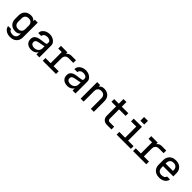

<svg xmlns="http://www.w3.org/2000/svg" viewBox="444 -2555 4511 4511"><g transform="rotate(45 2700.0 -299.0)"><path d="M293 151Q206 151 146.5 110Q87 69 77 -1H175Q183 34 213 51.5Q243 69 293 69Q350 69 381.5 35.5Q413 2 413 -61V-91Q368 -30 288 -30Q188 -30 131 -86.5Q74 -143 74 -240V-349Q74 -446 131 -503Q188 -560 288 -560Q368 -560 413 -499V-550H512V-61Q512 3 485 50.5Q458 98 408.5 124.5Q359 151 293 151ZM293 -473Q237 -473 205 -441Q173 -409 173 -349V-241Q173 -180 205 -148.5Q237 -117 293 -117Q349 -117 381 -148.5Q413 -180 413 -241V-349Q413 -409 381 -441Q349 -473 293 -473Z M852 13Q799 13 756 -6Q713 -25 688.5 -63Q664 -101 664 -157Q664 -205 683 -235Q702 -265 733 -281.5Q764 -298 800 -307Q837 -314 878.5 -319.5Q920 -325 959 -330Q982 -332 1002 -339Q1022 -346 1022 -371V-373V-400Q1022 -426 1004 -442.5Q986 -459 959.5 -466.5Q933 -474 908 -474Q861 -474 828 -449.5Q795 -425 794 -386H694Q694 -440 723 -478.5Q752 -517 800.5 -538.5Q849 -560 909 -560Q964 -560 1011.5 -538.5Q1059 -517 1088 -479Q1117 -441 1117 -390V0H1019V-75Q997 -34 953.5 -10.5Q910 13 852 13ZM872 -70Q937 -70 977.5 -107.5Q1018 -145 1018 -200V-273Q1013 -268 990.5 -263Q968 -258 937 -253Q906 -248 874.5 -241.5Q843 -235 822 -228Q792 -219 777.5 -201.5Q763 -184 763 -153Q763 -122 779 -104Q795 -86 820 -78Q845 -70 872 -70Z M1229 0V-90H1400V-460H1284V-550H1499V-499Q1543 -560 1624 -560H1772V-472H1618Q1562 -472 1530.5 -440Q1499 -408 1499 -348V-90H1669V0Z M2052 13Q1999 13 1956 -6Q1913 -25 1888.5 -63Q1864 -101 1864 -157Q1864 -205 1883 -235Q1902 -265 1933 -281.5Q1964 -298 2000 -307Q2037 -314 2078.5 -319.5Q2120 -325 2159 -330Q2182 -332 2202 -339Q2222 -346 2222 -371V-373V-400Q2222 -426 2204 -442.5Q2186 -459 2159.5 -466.5Q2133 -474 2108 -474Q2061 -474 2028 -449.5Q1995 -425 1994 -386H1894Q1894 -440 1923 -478.5Q1952 -517 2000.5 -538.5Q2049 -560 2109 -560Q2164 -560 2211.5 -538.5Q2259 -517 2288 -479Q2317 -441 2317 -390V0H2219V-75Q2197 -34 2153.5 -10.5Q2110 13 2052 13ZM2072 -70Q2137 -70 2177.5 -107.5Q2218 -145 2218 -200V-273Q2213 -268 2190.5 -263Q2168 -258 2137 -253Q2106 -248 2074.5 -241.5Q2043 -235 2022 -228Q1992 -219 1977.5 -201.5Q1963 -184 1963 -153Q1963 -122 1979 -104Q1995 -86 2020 -78Q2045 -70 2072 -70Z M2488 0V-550H2587V-499Q2632 -560 2712 -560Q2812 -560 2869 -503Q2926 -446 2926 -349V0H2827V-349Q2827 -409 2795 -441Q2763 -473 2707 -473Q2651 -473 2619 -441Q2587 -409 2587 -349V0Z M3360 0Q3289 0 3247.5 -41Q3206 -82 3206 -150V-460H3052V-550H3206V-705H3305V-550H3522V-460H3305V-151Q3305 -124 3320.5 -107Q3336 -90 3362 -90H3512V0Z M3683 0V-90H3876V-460H3703V-550H3975V-90H4156V0ZM3847 -749H3975V-627H3847Z M4229 0V-90H4400V-460H4284V-550H4499V-499Q4543 -560 4624 -560H4772V-472H4618Q4562 -472 4530.5 -440Q4499 -408 4499 -348V-90H4669V0Z M5100 10Q5034 10 4984.5 -16.5Q4935 -43 4908 -90.5Q4881 -138 4881 -202V-349Q4881 -412 4908 -459.5Q4935 -507 4984.5 -533.5Q5034 -560 5100 -560Q5166 -560 5215.5 -533.5Q5265 -507 5292 -459.5Q5319 -412 5319 -349V-248H4978V-202Q4978 -138 5009.5 -105Q5041 -72 5100 -72Q5150 -72 5180 -89.5Q5210 -107 5218 -142H5316Q5306 -72 5246.5 -31Q5187 10 5100 10ZM4978 -333H5223V-349Q5223 -412 5191.5 -445.5Q5160 -479 5100 -479Q5040 -479 5009 -445.5Q4978 -412 4978 -349Z"/></g></svg>

Font: Tiny Medium
Style: Regular
Weight: 500
Monospace: yes
Designer: Philipp Nurullin, Konstantin Bulenkov
Foundry: JetBrains
Version: Version 2.251; ttfautohint (v1.8.4.7-5d5b)